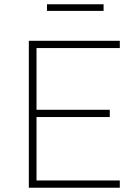

<svg xmlns="http://www.w3.org/2000/svg" viewBox="-20 -879 638 899"><path d="M115 0V-688H541V-654H151V-365H494V-331H151V-34H541V0ZM200 -828V-859H465V-828Z"/></svg>

Font: Saira Thin
Style: Regular
Weight: 100
Designer: Hector Gatti with collaboration of the Omnibus-Type team
Foundry: Omnibus-Type
Version: Version 1.101